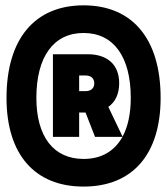

<svg xmlns="http://www.w3.org/2000/svg" viewBox="-20 -706 626 719"><path d="M293 -7.3C476.6 -7.3 581.5 -128.4 581.5 -339.4C581.5 -559.6 476.6 -686 293 -686C109.4 -686 4.4 -559.6 4.4 -339.4C4.4 -128.4 109.4 -7.3 293 -7.3ZM178.2 -193.4H276.4V-284.7H300.3L335.9 -193.4H438.5C408.7 -139.6 359.4 -110.8 293 -110.8C180.7 -110.8 116.2 -194.3 116.2 -339.4C116.2 -493.7 180.7 -582.5 293 -582.5C405.3 -582.5 469.7 -493.7 469.7 -339.4C469.7 -280.3 459 -231.4 439 -194.3L385.7 -305.7C412.1 -324.2 426.3 -354.5 426.3 -394.5C426.3 -462.9 383.3 -502.9 308.1 -502.9H178.2ZM276.4 -423.3H300.3C320.8 -423.3 333 -412.6 333 -394C333 -375.5 320.8 -364.7 300.3 -364.7H276.4Z"/></svg>

Font: Cascadia Mono NF
Style: Bold
Weight: 700
Monospace: yes
Designer: Aaron Bell
Foundry: Saja Typeworks
Version: Version 2404.023